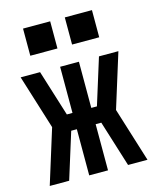

<svg xmlns="http://www.w3.org/2000/svg" viewBox="-111 -812 722 888"><g transform="rotate(-15 250.0 -367.5)"><path d="M109 0H16L97 -260L16 -520H109L178 -299H205V-520H295V-299H322L391 -520H484L403 -260L484 0H391L322 -221H295V0H205V-221H178ZM415 -605H285V-735H415ZM215 -605H85V-735H215Z"/></g></svg>

Font: Iosevka SS04 Semibold
Style: Regular
Weight: 600
Monospace: yes
Designer: Belleve Invis
Foundry: Belleve Invis
Version: Version 19.0.0; ttfautohint (v1.8.4)